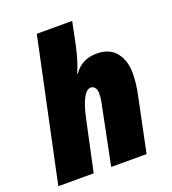

<svg xmlns="http://www.w3.org/2000/svg" viewBox="-138 -864 870 969"><g transform="rotate(-20 297.5 -380.0)"><path d="M170 -760H360L335 -638Q316 -550 292 -501H296Q340 -563 418 -563Q488 -563 522.5 -519.5Q557 -476 557 -408Q557 -353 544 -294L483 0H293L354 -302Q363 -338 363 -372Q363 -391 354 -401.5Q345 -412 333 -412Q287 -412 257 -271L199 0H9Z"/></g></svg>

Font: Noto Sans Display Black
Style: Italic
Weight: 900
Italic angle: -12°
Designer: Monotype Design team
Foundry: Monotype Imaging Inc.
Version: Version 1.000